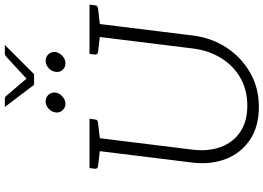

<svg xmlns="http://www.w3.org/2000/svg" viewBox="-172 -936 1117 814"><g transform="rotate(-90 387.0 -529.5)"><path d="M340 9Q258 9 202 -28Q146 -65 120.5 -128.5Q95 -192 104 -271L158 -709H213L159 -272Q151 -206 170 -153.5Q189 -101 233.5 -70.5Q278 -40 345 -40Q413 -40 464.5 -70Q516 -100 548 -152.5Q580 -205 588 -271L642 -709H697L643 -271Q633 -191 591.5 -128Q550 -65 485.5 -28Q421 9 340 9ZM175 -709 163 -664 88 -673Q83 -674 80.5 -677Q78 -680 78 -686L81 -709ZM290 -709 287 -686Q287 -680 283.5 -677Q280 -674 274 -673L197 -664V-709ZM659 -709 647 -664 572 -673Q567 -674 564.5 -677Q562 -680 562 -686L565 -709ZM774 -709 771 -686Q771 -680 767.5 -677Q764 -674 758 -673L681 -664V-709ZM401 -853Q399 -837 384.5 -824Q370 -811 353 -811Q337 -811 325.5 -824Q314 -837 317 -853Q319 -870 333 -882.5Q347 -895 363 -895Q381 -895 392 -882.5Q403 -870 401 -853ZM573 -853Q570 -836 556 -823.5Q542 -811 525 -811Q508 -811 497 -823.5Q486 -836 489 -853Q491 -870 505 -882.5Q519 -895 535 -895Q553 -895 564 -882.5Q575 -870 573 -853ZM603 -1068 479 -944H434L340 -1068H374Q382 -1068 387 -1062L460 -976L553 -1062Q555 -1064 559 -1066Q563 -1068 568 -1068Z"/></g></svg>

Font: Aleo Light
Style: Italic
Weight: 300
Italic angle: -7°
Designer: Alessio Laiso
Foundry: Alessio Laiso
Version: Version 2.001;gftools[0.9.29]